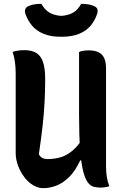

<svg xmlns="http://www.w3.org/2000/svg" viewBox="-20 -972 640 1003"><path d="M551 1Q545 3 538 4.5Q531 6 522.5 7Q514 8 506 8Q486 8 469 3.5Q452 -1 438 -20Q424 -39 414 -79.5Q404 -120 398.5 -191Q393 -262 393 -372Q393 -413 393 -454Q393 -495 393 -536.5Q393 -578 393 -618.5Q393 -659 393 -700Q400 -704 408 -705.5Q416 -707 424.5 -708Q433 -709 441 -709Q475 -709 495 -699Q515 -689 524.5 -668Q534 -647 534 -613Q534 -549 534 -485Q534 -421 534 -357Q534 -293 534 -229Q534 -165 534 -101Q534 -73 538 -48Q542 -23 551 1ZM206 11Q180 11 154 -4Q128 -19 107.5 -46Q87 -73 74.5 -106Q62 -139 62 -173Q62 -241 62 -310.5Q62 -380 62 -450Q62 -520 62 -587Q62 -620 58 -648.5Q54 -677 46 -701Q63 -706 76.5 -708Q90 -710 107 -710Q144 -710 168 -696.5Q192 -683 204 -650Q216 -617 216 -559Q216 -501 213 -441Q210 -381 202.5 -314Q195 -247 183 -166Q190 -153 201 -147Q212 -141 229 -141Q265 -141 298.5 -151Q332 -161 365 -190.5Q398 -220 430 -278V-134H399Q374 -80 342 -48Q310 -16 275 -2.5Q240 11 206 11ZM404 -952Q428 -952 445.5 -948.5Q463 -945 478 -937Q487 -931 489 -922.5Q491 -914 489 -905Q478 -867 454 -838.5Q430 -810 392.5 -795Q355 -780 304 -780H296Q246 -780 208.5 -795Q171 -810 147 -838.5Q123 -867 111 -905Q109 -914 111.5 -922.5Q114 -931 122 -937Q138 -945 155 -948.5Q172 -952 196 -952Q213 -922 237 -907Q261 -892 300 -889Q339 -892 363.5 -907Q388 -922 404 -952Z"/></svg>

Font: Recursive Monospace Casual
Style: Bold
Weight: 700
Version: Version 1.047